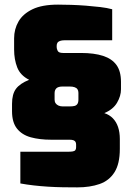

<svg xmlns="http://www.w3.org/2000/svg" viewBox="-20 -804 572 830"><path d="M314 6Q284 6 252 5.5Q220 5 188 3Q156 1 125.5 -2.5Q95 -6 68 -11V-148H272Q287 -148 295 -149.5Q303 -151 306 -155.5Q309 -160 309 -167V-179Q309 -186 306.5 -190.5Q304 -195 298 -197.5Q292 -200 281 -200H201Q151 -200 113 -210.5Q75 -221 53.5 -248Q32 -275 32 -323V-355Q32 -397 49 -420Q66 -443 106 -459Q68 -478 54.5 -512.5Q41 -547 41 -590V-638Q41 -678 60 -711Q79 -744 120.5 -764Q162 -784 231 -784Q257 -784 288 -783Q319 -782 351.5 -779.5Q384 -777 413.5 -773.5Q443 -770 465 -764V-630H261Q247 -630 239 -627Q231 -624 228 -618.5Q225 -613 225 -606V-600Q225 -593 229.5 -584Q234 -575 253 -575H330Q387 -575 425.5 -562.5Q464 -550 483.5 -523Q503 -496 503 -450V-418Q503 -389 486 -360Q469 -331 431 -315Q453 -308 468 -292.5Q483 -277 490.5 -254.5Q498 -232 498 -203V-160Q498 -96 475 -59.5Q452 -23 410.5 -8.5Q369 6 314 6ZM251 -344H281Q294 -344 302 -346Q310 -348 314.5 -354.5Q319 -361 319 -374V-403Q319 -412 315 -418Q311 -424 302.5 -427Q294 -430 281 -430H251Q232 -430 224 -422.5Q216 -415 216 -401V-373Q216 -364 220.5 -357.5Q225 -351 233 -347.5Q241 -344 251 -344Z"/></svg>

Font: Exo Thin Black
Style: Regular
Weight: 900
Version: Version 2.000